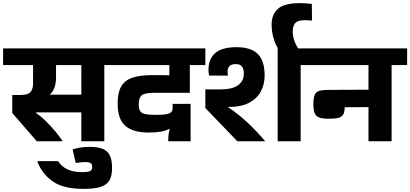

<svg xmlns="http://www.w3.org/2000/svg" viewBox="-45 -919 2643 1237"><path d="M192 -9 34 -191V-307H86Q137 -307 152.5 -327Q168 -347 168 -382V-500H-25V-607H727V-500H627V-9H479V-195H187V-191Q220 -169 251.5 -137.5Q283 -106 311 -73Q339 -40 358 -11V-9ZM316 -422Q316 -343 275 -309H479V-500H316Z M197 119H329Q374 190 482 190Q520 190 534.5 183.5Q549 177 549 158Q549 137 537.5 131Q526 125 504 125Q490 125 473.5 127Q457 129 446 131L442 128L423 44Q441 37 472 32Q503 27 531 27Q579 27 611.5 38Q644 49 660.5 78.5Q677 108 677 164Q677 211 661.5 240.5Q646 270 606.5 284Q567 298 493 298Q366 298 297.5 251.5Q229 205 197 126Z M713 -253Q713 -321 735 -360.5Q757 -400 805.5 -417.5Q854 -435 933 -435Q960 -435 989.5 -435Q1019 -435 1046 -434V-500H627V-607H1278V-500H1178V-321H950Q889 -321 869 -306Q849 -291 849 -247Q849 -218 858 -203.5Q867 -189 891 -184Q915 -179 961 -179Q1025 -179 1046 -188.5Q1067 -198 1067 -218V-250H1183V-9H1039Q1039 -39 1041.5 -56Q1044 -73 1049 -87L1046 -89Q1003 -65 913 -65Q813 -65 763 -107.5Q713 -150 713 -253Z M1484 -9 1278 -223V-343H1373Q1453 -343 1489.5 -370.5Q1526 -398 1526 -442Q1526 -476 1514 -491Q1502 -506 1474 -506Q1446 -506 1433.5 -493Q1421 -480 1421 -457Q1421 -443 1424 -434V-432H1302Q1301 -439 1299.5 -448.5Q1298 -458 1298 -467Q1298 -539 1341.5 -577Q1385 -615 1479 -615Q1573 -615 1616.5 -570.5Q1660 -526 1660 -433Q1660 -375 1635 -329Q1610 -283 1559.5 -256.5Q1509 -230 1432 -230Q1428 -230 1425 -230V-228Q1487 -187 1546 -132.5Q1605 -78 1662 -11V-9ZM1744 -9V-607H1992V-500H1892V-9Z M1965 -790 1963 -786Q1939 -789 1919 -789Q1874 -789 1857.5 -770.5Q1841 -752 1841 -716Q1841 -687 1851 -658Q1861 -629 1878 -603H1744V-610Q1725 -642 1715 -681.5Q1705 -721 1705 -760Q1705 -826 1746 -862.5Q1787 -899 1890 -899Q1904 -899 1925 -897.5Q1946 -896 1964 -894Z M2077 -340H2089L2329 -341V-500H1892V-607H2578V-500H2478V-9H2329V-229L2176 -228Q2175 -195 2165 -179.5Q2155 -164 2133.5 -159Q2112 -154 2074 -154Q2034 -154 2012.5 -161.5Q1991 -169 1982.5 -189Q1974 -209 1974 -247Q1974 -288 1982.5 -308Q1991 -328 2013.5 -334Q2036 -340 2077 -340Z"/></svg>

Font: Bakbak One
Style: Regular
Weight: 400
Designer: Saumya Kishore and Sanchit Sawaria
Foundry: A Good Feeling
Version: Version 1.003; ttfautohint (v1.8.3)